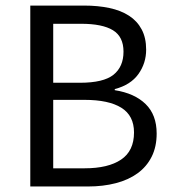

<svg xmlns="http://www.w3.org/2000/svg" viewBox="-20 -676 628 696"><path d="M89.8 -655.8H284.7Q335 -655.8 376.5 -647Q418 -638.2 447.5 -619.1Q477.1 -600.1 493.4 -569.6Q509.8 -539.1 509.8 -496.1Q509.8 -446.8 481.7 -407.5Q453.6 -368.2 396 -353V-349.1Q467.8 -337.9 507.8 -298.8Q547.9 -259.8 547.9 -191.9Q547.9 -144 529.8 -107.9Q511.7 -71.8 478.8 -47.9Q445.8 -23.9 399.9 -12Q354 0 298.8 0H89.8ZM270 -376Q355 -376 391.4 -405Q427.7 -434.1 427.7 -488.8Q427.7 -543 389.4 -566.4Q351.1 -589.8 273.9 -589.8H172.9V-376ZM286.6 -65.9Q372.1 -65.9 418.9 -97.4Q465.8 -128.9 465.8 -195.8Q465.8 -256.8 419.9 -285.4Q374 -314 286.6 -314H172.9V-65.9Z"/></svg>

Font: Pyidaungsu
Style: Regular
Weight: 400
Designer: Sun Tun
Foundry: MCF
Version: Version 2.053; ttfautohint (v1.8.2)